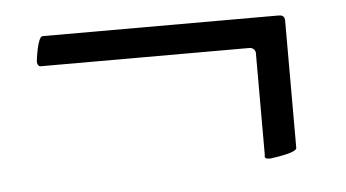

<svg xmlns="http://www.w3.org/2000/svg" viewBox="-32 -456 635 352"><g transform="rotate(-5 285.5 -280.0)"><path d="M42 -365.2C42 -355.5 47.9 -355.5 47.9 -355.5H432.6C439.5 -355.5 443.4 -349.6 443.4 -345.7V-157.2C443.4 -157.2 440.4 -150.4 450.2 -150.4H454.1C503.9 -157.2 501 -164.1 502 -165V-399.4C502 -409.2 496.1 -410.2 490.2 -410.2H56.6C46.9 -410.2 42 -365.2 42 -365.2Z"/></g></svg>

Font: Crimson
Style: Roman
Weight: 400
Version: Version 0.2